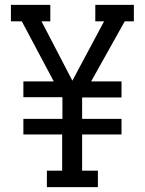

<svg xmlns="http://www.w3.org/2000/svg" viewBox="-20 -770 596 790"><path d="M24.9 -682.1V-750H187V-682.1H150.9L277.8 -438L408.2 -682.1H372.1V-750H530.8V-682.1H493.2L355 -435.1H480V-369.1H317.9V-280.8H480V-216.8H317.9V-67.9H382.8V0H172.9V-67.9H235.8V-216.8H76.2V-280.8H236.8V-370.1H76.2V-435.1H201.2L69.8 -682.1Z"/></svg>

Font: Kelly Slab
Style: Regular
Weight: 400
Designer: Denis Masharov
Foundry: Denis Masharov
Version: Version 1.001